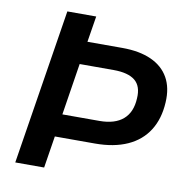

<svg xmlns="http://www.w3.org/2000/svg" viewBox="-79 -782 835 858"><g transform="rotate(10 338.5 -352.5)"><path d="M46 0 158 -705H289L270 -587H428Q506 -587 559.5 -563Q613 -539 639 -493Q665 -447 661 -381Q657 -306 623.5 -253Q590 -200 529 -172.5Q468 -145 382 -145H200L177 0ZM216 -248H384Q454 -248 491.5 -280.5Q529 -313 532 -376Q536 -432 504.5 -457.5Q473 -483 407 -483H253Z"/></g></svg>

Font: Nunito Sans 10pt
Style: Bold Italic
Weight: 700
Italic angle: -9°
Designer: Vernon Adams
Foundry: Vernon Adams
Version: Version 3.101;gftools[0.9.27]